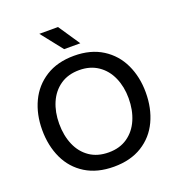

<svg xmlns="http://www.w3.org/2000/svg" viewBox="-172 -1128 1184 1284"><g transform="rotate(-20 419.5 -486.0)"><path d="M51 0ZM51 -378Q51 -489 93 -578Q135 -667 218 -719.5Q301 -772 420 -772Q538 -772 621 -719.5Q704 -667 746 -577.5Q788 -488 788 -378Q788 -265 746 -175.5Q704 -86 621 -34.5Q538 17 420 17Q301 17 218 -34.5Q135 -86 93 -175.5Q51 -265 51 -378ZM667 -381Q667 -462 638 -528Q609 -594 553 -632Q497 -670 420 -670Q340 -670 284.5 -631.5Q229 -593 200.5 -527Q172 -461 172 -378Q172 -294 200.5 -227.5Q229 -161 284.5 -123Q340 -85 420 -85Q498 -85 553.5 -123.5Q609 -162 638 -229Q667 -296 667 -381ZM253 -989H386L489 -836H374Z"/></g></svg>

Font: Biryani SemiBold
Style: Regular
Weight: 600
Designer: Dan Reynolds and Mathieu Réguer
Foundry: Dan Reynolds and Mathieu Réguer
Version: Version 1.004; ttfautohint (v1.1) -l 5 -r 5 -G 72 -x 0 -D la